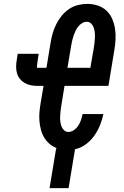

<svg xmlns="http://www.w3.org/2000/svg" viewBox="-20 -763 640 988"><path d="M235 205 269 0H275Q254 -7 237 -21Q220 -35 208.5 -53.5Q197 -72 191 -94Q185 -116 183 -139Q181 -162 183 -185.5Q185 -209 189 -232L204 -321H171Q154 -321 137.5 -324.5Q121 -328 107 -336Q93 -344 82.5 -357Q72 -370 67.5 -385.5Q63 -401 63 -418.5Q63 -436 66 -453L71 -486H179L174 -453Q172 -444 171.5 -434.5Q171 -425 170 -416Q170 -416 170 -416Q170 -416 170 -415Q170 -415 170.5 -414.5Q171 -414 171 -414H219L241 -547Q245 -571 252 -594.5Q259 -618 270.5 -640.5Q282 -663 298.5 -683Q315 -703 336 -717Q357 -731 381.5 -737Q406 -743 429 -743Q457 -743 483 -734.5Q509 -726 528 -708Q547 -690 557.5 -665.5Q568 -641 572 -614Q576 -587 574.5 -559Q573 -531 568 -503L538 -321H312L295 -217Q293 -204 291.5 -190.5Q290 -177 289.5 -164Q289 -151 290.5 -138Q292 -125 296 -113.5Q300 -102 309.5 -93Q319 -84 332 -84Q347 -84 361 -94Q375 -104 383.5 -117.5Q392 -131 397 -146Q402 -161 405 -176H512Q506 -147 494.5 -118.5Q483 -90 465 -64.5Q447 -39 421 -20Q395 -1 366 5L333 205ZM445 -414 463 -518Q465 -531 466.5 -544.5Q468 -558 468.5 -571Q469 -584 467.5 -597Q466 -610 462 -621.5Q458 -633 449 -642Q440 -651 426 -651Q414 -651 402.5 -644Q391 -637 382.5 -626.5Q374 -616 368.5 -604Q363 -592 359 -580.5Q355 -569 352 -556.5Q349 -544 347 -532L327 -414Z"/></svg>

Font: Iosevka Curly Slab SmBdExObl
Style: Regular
Weight: 600
Width: 7
Italic angle: -9°
Monospace: yes
Designer: Belleve Invis
Foundry: Belleve Invis
Version: Version 11.1.0; ttfautohint (v1.8.3)